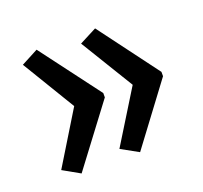

<svg xmlns="http://www.w3.org/2000/svg" viewBox="-81 -557 621 586"><g transform="rotate(-20 230.0 -264.0)"><path d="M426 -257V-271L281 -465L225 -436L330 -264L225 -94L281 -63ZM237 -257V-271L91 -465L36 -436L140 -264L36 -94L91 -63Z"/></g></svg>

Font: Noto Sans Myanmar UI ExtraCondensed
Style: Regular
Weight: 400
Width: 2
Designer: Monotype Design Team
Foundry: Monotype Imaging Inc.
Version: Version 2.103